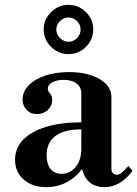

<svg xmlns="http://www.w3.org/2000/svg" viewBox="-20 -759 566 791"><path d="M170 12Q114 12 78 -19Q42 -50 42 -101Q42 -149 75.5 -183.5Q109 -218 170.5 -236.5Q232 -255 315 -255V-374Q315 -400 295.5 -415Q276 -430 243 -430Q215 -430 196 -420Q177 -410 177 -394Q177 -383 186 -374Q195 -365 195 -346Q195 -323 177 -306Q159 -289 132 -289Q106 -289 89.5 -306.5Q73 -324 73 -349Q73 -381 98 -407Q123 -433 166.5 -447.5Q210 -462 264 -462Q341 -462 390 -433.5Q439 -405 439 -359V-62Q439 -52 445.5 -45.5Q452 -39 461 -39Q470 -39 480.5 -47Q491 -55 509 -75L526 -55Q475 12 411 12Q373 12 350 -7.5Q327 -27 319 -60H315Q296 -31 257 -9.5Q218 12 170 12ZM234 -43Q269 -43 292 -71.5Q315 -100 315 -146V-226Q245 -226 208.5 -199Q172 -172 172 -119Q172 -84 188 -63.5Q204 -43 234 -43ZM262 -536Q221 -536 190.5 -566Q160 -596 160 -638Q160 -679 190.5 -709Q221 -739 262 -739Q303 -739 333.5 -709.5Q364 -680 364 -638Q364 -596 334 -566Q304 -536 262 -536ZM262 -587Q283 -587 297.5 -602Q312 -617 312 -637Q312 -658 297 -672.5Q282 -687 262 -687Q242 -687 227 -672Q212 -657 212 -637Q212 -618 227 -602.5Q242 -587 262 -587Z"/></svg>

Font: Libre Bodoni Medium
Style: Regular
Weight: 500
Designer: Pablo Impallari, Rodrigo Fuenzalida
Foundry: Impallari Type
Version: Version 2.005;gftools[0.9.23]